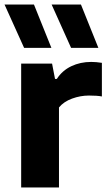

<svg xmlns="http://www.w3.org/2000/svg" viewBox="-29 -828 476 848"><path d="M64.5 -547H201L214 -479.5H222Q246 -516.5 285.8 -535.5Q325.5 -554.5 374 -554.5Q395 -554.5 421 -550.5V-402Q400.5 -406 364 -406Q326 -406 289.2 -392.5Q252.5 -379 231.5 -353.5V0H64.5ZM77.5 -616.5 -9 -808H121L198 -616.5ZM285 -616.5 199 -808H328.5L405.5 -616.5Z"/></svg>

Font: Encode Sans Semi Expanded
Style: Bold
Weight: 700
Width: 6
Designer: Multiple Designers
Foundry: Impallari Type
Version: Version 2.000